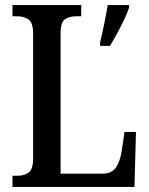

<svg xmlns="http://www.w3.org/2000/svg" viewBox="-20 -734 585 754"><path d="M29 0V-44H51Q75 -44 92.5 -56.5Q110 -69 110 -111V-602Q110 -645 92 -657.5Q74 -670 48 -670H29V-714H299V-670H279Q250 -670 234 -657.5Q218 -645 218 -605V-52H383Q419 -52 435.5 -76.5Q452 -101 458 -141L469 -216H514L508 0ZM373 -567Q381 -600 389 -639Q397 -678 403 -714H487V-704Q480 -683 467 -656Q454 -629 439.5 -602Q425 -575 412 -554H373Z"/></svg>

Font: Noto Serif Lao Condensed Medium
Style: Regular
Weight: 500
Width: 3
Designer: Monotype Design Team
Foundry: Monotype Imaging Inc.
Version: Version 2.003; ttfautohint (v1.8.4.7-5d5b)